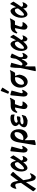

<svg xmlns="http://www.w3.org/2000/svg" viewBox="2102 -2922 1018 5345"><g transform="rotate(-90 2611.5 -249.0)"><path d="M419 -301Q347 -216 269 -111L274 -75Q285 -5 294 33Q303 71 318.5 93Q334 115 359 115Q393 115 450 74L462 88Q445 139 423 172Q401 205 365 238Q316 238 291 218Q266 198 249.5 142Q233 86 215 -36Q118 102 36 240L23 238Q0 218 -14 203Q-28 188 -41 165Q76 -11 194 -174L182 -254Q176 -296 163 -315Q150 -334 126 -334Q96 -334 37 -302L27 -314Q42 -409 104 -466Q164 -466 197.5 -421.5Q231 -377 245 -280L249 -250Q350 -387 413 -469Q434 -459 453.5 -443Q473 -427 498 -401L495 -383Z M872 -117Q902 -117 936 -134L944 -123Q917 -33 854 6Q813 4 792.5 -24Q772 -52 775 -103L768 -107Q671 6 607 6Q579 6 557 -17Q535 -40 522.5 -79.5Q510 -119 510 -168Q510 -244 538.5 -313Q567 -382 613.5 -424Q660 -466 711 -466Q748 -455 772.5 -415.5Q797 -376 804 -319H811Q852 -386 888 -468L901 -472Q936 -438 961 -383Q878 -249 816 -167Q817 -143 832 -130Q847 -117 872 -117ZM771 -257Q768 -303 756 -324Q744 -345 718 -345Q684 -345 649.5 -314Q615 -283 592.5 -234.5Q570 -186 570 -137Q570 -91 595 -91Q625 -91 672.5 -136.5Q720 -182 771 -257Z M1038 -100Q1038 -109 1040 -133L1073 -460L1088 -470Q1152 -458 1205 -436L1134 -172Q1131 -162 1131 -152Q1131 -126 1158 -126Q1180 -126 1215 -145L1226 -131Q1211 -87 1185.5 -51Q1160 -15 1127 9Q1038 9 1038 -100Z M1687 -236Q1687 -120 1631 -54.5Q1575 11 1476 10Q1425 -24 1390 -66L1382 -61L1383 209Q1318 233 1260 237L1244 222L1322 -245Q1360 -469 1505 -469Q1559 -469 1600 -439.5Q1641 -410 1664 -357Q1687 -304 1687 -236ZM1438 -107Q1480 -107 1519 -131Q1558 -155 1582.5 -197Q1607 -239 1607 -291Q1607 -324 1597.5 -338.5Q1588 -353 1566 -353Q1499 -353 1449.5 -288.5Q1400 -224 1385 -118Q1408 -107 1438 -107Z M1868 -299Q1868 -277 1907 -265Q1966 -288 2018 -288Q2032 -288 2039 -287L2048 -278Q2045 -239 2032 -200Q2002 -189 1966 -189Q1946 -189 1919 -194Q1876 -186 1850 -172Q1824 -158 1824 -140Q1824 -123 1842 -113.5Q1860 -104 1891 -104Q1935 -104 1987 -117.5Q2039 -131 2078 -154L2086 -147Q2075 -95 2052 -45Q1993 -4 1931 10Q1837 10 1789 -16Q1741 -42 1741 -90Q1741 -127 1767 -163.5Q1793 -200 1837 -229Q1808 -250 1791.5 -277Q1775 -304 1775 -333Q1775 -371 1805 -402Q1835 -433 1886 -450.5Q1937 -468 1997 -468Q2051 -468 2088 -448Q2098 -405 2098 -359L2088 -352Q2051 -367 1995 -367Q1941 -367 1904.5 -348Q1868 -329 1868 -299Z M2563 -474Q2538 -423 2525 -398Q2512 -373 2494 -350L2483 -342H2385L2342 -223Q2332 -196 2332 -175Q2332 -151 2349.5 -140Q2367 -129 2406 -129Q2427 -129 2454 -132L2459 -118Q2443 -78 2409 -41.5Q2375 -5 2340 7Q2294 3 2271.5 -21Q2249 -45 2249 -90Q2249 -114 2253 -135L2292 -341Q2248 -340 2225 -327Q2202 -314 2170 -276H2165L2144 -289L2142 -296Q2165 -382 2213 -421.5Q2261 -461 2342 -461H2417Q2506 -461 2554 -485Z M2597 -100Q2597 -109 2599 -133L2632 -460L2647 -470Q2711 -458 2764 -436L2693 -172Q2690 -162 2690 -152Q2690 -126 2717 -126Q2739 -126 2774 -145L2785 -131Q2770 -87 2744.5 -51Q2719 -15 2686 9Q2597 9 2597 -100ZM2735 -510 2720 -508 2674 -531Q2708 -611 2752 -734L2764 -738L2841 -698L2844 -685Z M3331 -475Q3297 -394 3263 -347L3252 -339H3177L3172 -332Q3198 -284 3207 -215Q3198 -148 3169.5 -96.5Q3141 -45 3098.5 -16.5Q3056 12 3006 12Q2961 12 2924 -14.5Q2887 -41 2866 -87.5Q2845 -134 2845 -192Q2845 -267 2877.5 -328.5Q2910 -390 2966.5 -425.5Q3023 -461 3091 -461H3192Q3239 -461 3269.5 -466.5Q3300 -472 3322 -485ZM3131 -340H3092Q3048 -340 3009.5 -315.5Q2971 -291 2948 -249.5Q2925 -208 2925 -160Q2925 -127 2937.5 -109Q2950 -91 2973 -91Q3008 -91 3043.5 -119.5Q3079 -148 3104.5 -194Q3130 -240 3136 -290Q3138 -316 3131 -340Z M3814 -125Q3787 -42 3724 9Q3680 9 3660.5 -13.5Q3641 -36 3641 -87Q3641 -97 3643 -123L3646 -149L3635 -152Q3601 -77 3566 -35.5Q3531 6 3502 6Q3485 -2 3474 -15.5Q3463 -29 3449 -56L3439 -51Q3435 12 3435 99Q3435 178 3437 222Q3382 236 3319 239L3303 228L3394 -198V-235Q3394 -356 3411 -458L3433 -471H3445L3537 -444L3461 -166Q3476 -133 3499 -133Q3527 -133 3565.5 -180Q3604 -227 3647 -313Q3658 -399 3672 -448L3698 -469Q3751 -454 3795 -428Q3736 -298 3700 -231L3695 -204Q3692 -185 3692 -169Q3692 -114 3734 -114Q3763 -114 3803 -137Z M4228 -117Q4258 -117 4292 -134L4300 -123Q4273 -33 4210 6Q4169 4 4148.5 -24Q4128 -52 4131 -103L4124 -107Q4027 6 3963 6Q3935 6 3913 -17Q3891 -40 3878.5 -79.5Q3866 -119 3866 -168Q3866 -244 3894.5 -313Q3923 -382 3969.5 -424Q4016 -466 4067 -466Q4104 -455 4128.5 -415.5Q4153 -376 4160 -319H4167Q4208 -386 4244 -468L4257 -472Q4292 -438 4317 -383Q4234 -249 4172 -167Q4173 -143 4188 -130Q4203 -117 4228 -117ZM4127 -257Q4124 -303 4112 -324Q4100 -345 4074 -345Q4040 -345 4005.5 -314Q3971 -283 3948.5 -234.5Q3926 -186 3926 -137Q3926 -91 3951 -91Q3981 -91 4028.5 -136.5Q4076 -182 4127 -257Z M4773 -474Q4748 -423 4735 -398Q4722 -373 4704 -350L4693 -342H4595L4552 -223Q4542 -196 4542 -175Q4542 -151 4559.5 -140Q4577 -129 4616 -129Q4637 -129 4664 -132L4669 -118Q4653 -78 4619 -41.5Q4585 -5 4550 7Q4504 3 4481.5 -21Q4459 -45 4459 -90Q4459 -114 4463 -135L4502 -341Q4458 -340 4435 -327Q4412 -314 4380 -276H4375L4354 -289L4352 -296Q4375 -382 4423 -421.5Q4471 -461 4552 -461H4627Q4716 -461 4764 -485Z M5151 -117Q5181 -117 5215 -134L5223 -123Q5196 -33 5133 6Q5092 4 5071.5 -24Q5051 -52 5054 -103L5047 -107Q4950 6 4886 6Q4858 6 4836 -17Q4814 -40 4801.5 -79.5Q4789 -119 4789 -168Q4789 -244 4817.5 -313Q4846 -382 4892.5 -424Q4939 -466 4990 -466Q5027 -455 5051.5 -415.5Q5076 -376 5083 -319H5090Q5131 -386 5167 -468L5180 -472Q5215 -438 5240 -383Q5157 -249 5095 -167Q5096 -143 5111 -130Q5126 -117 5151 -117ZM5050 -257Q5047 -303 5035 -324Q5023 -345 4997 -345Q4963 -345 4928.5 -314Q4894 -283 4871.5 -234.5Q4849 -186 4849 -137Q4849 -91 4874 -91Q4904 -91 4951.5 -136.5Q4999 -182 5050 -257Z"/></g></svg>

Font: Alegreya
Style: Bold Italic
Weight: 700
Italic angle: -7°
Designer: Juan Pablo del Peral
Foundry: Huerta Tipografica
Version: Version 2.007; ttfautohint (v1.6)